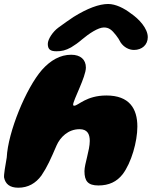

<svg xmlns="http://www.w3.org/2000/svg" viewBox="-21 -894 744 940"><path d="M255.5 -643C281 -643 299.5 -647 327 -662C344.5 -672.5 363 -685.5 379.5 -700C415 -730 460 -759.5 487.5 -759.5C512 -759.5 526 -748.5 547 -721.5C555 -712 563 -699 570 -685.5C585.5 -663 610 -649.5 635 -649.5C674.5 -649.5 702.5 -675 702.5 -712C702.5 -754.5 660 -801 620 -828C587 -853.5 545.5 -874.5 508.5 -874.5C464 -874.5 406.5 -853 339 -811C314.5 -795 293.5 -779.5 265 -759C237.5 -739 213 -702 213 -679C213 -651.5 226.5 -643 255.5 -643ZM68.5 25C116.5 25 154 3.5 182 -35C210.5 -77 227 -115 256 -182C273.5 -221.5 312 -261.5 368.5 -261.5C406.5 -261.5 418.5 -238 418.5 -204C418.5 -158.5 392.5 -91 392.5 -56C392.5 -7 410 14 461 14C512.5 14 551 -4.5 579.5 -41C622 -97 651.5 -200.5 651.5 -274.5C651.5 -362.5 612 -426.5 500 -426.5C401 -426.5 362 -376.5 342.5 -376.5C339 -376.5 337 -378 337 -381.5C337 -403 399.5 -518 399.5 -563C399.5 -602.5 373 -626 327.5 -626C274 -626 226.5 -599 184.5 -552C106 -462 18 -247 12 -123C5.5 -85.5 -3 -38 -1 -24.5C5.5 6.5 26.5 25 68.5 25Z"/></svg>

Font: Gluten
Style: Bold Italic
Weight: 700
Italic angle: -13°
Designer: Tyler Finck
Foundry: Etcetera Type Company
Version: Version 0.920